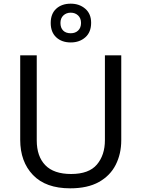

<svg xmlns="http://www.w3.org/2000/svg" viewBox="-20 -1015 771 1045"><path d="M640 -252Q640 -178 610 -118.5Q580 -59 518.5 -24.5Q457 10 362 10Q229 10 159.5 -62.5Q90 -135 90 -254V-714H180V-251Q180 -164 226.5 -116Q273 -68 367 -68Q464 -68 507.5 -119.5Q551 -171 551 -252V-714H640ZM365 -784Q316 -784 286 -812Q256 -840 256 -890Q256 -940 286 -967.5Q316 -995 365 -995Q412 -995 444 -967.5Q476 -940 476 -891Q476 -840 444.5 -812Q413 -784 365 -784ZM365 -834Q390 -834 405.5 -849Q421 -864 421 -890Q421 -916 405 -931Q389 -946 365 -946Q341 -946 325 -931Q309 -916 309 -890Q309 -864 323.5 -849Q338 -834 365 -834Z"/></svg>

Font: Noto Sans Siddham
Style: Regular
Weight: 400
Designer: Monotype Design Team
Foundry: Monotype Imaging Inc.
Version: Version 2.004; ttfautohint (v1.8.4.7-5d5b)